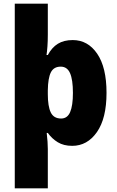

<svg xmlns="http://www.w3.org/2000/svg" viewBox="-20 -780 635 1040"><path d="M557 -277Q557 -139 505 -64.5Q453 10 371 10Q325 10 293 -9.5Q261 -29 239 -60H233Q236 -36 237.5 -12.5Q239 11 239 27V240H60V-760H239V-593Q239 -557 237 -529.5Q235 -502 232 -482H239Q261 -523 293.5 -543Q326 -563 374 -563Q456 -563 506.5 -489Q557 -415 557 -277ZM375 -277Q375 -348 359.5 -383.5Q344 -419 309 -419Q271 -419 255.5 -388Q240 -357 239 -291V-270Q239 -204 255 -171Q271 -138 311 -138Q345 -138 360 -173Q375 -208 375 -277Z"/></svg>

Font: Noto Sans Hebrew SemiCondensed Black
Style: Regular
Weight: 900
Width: 4
Designer: Ben Nathan
Foundry: Google LLC
Version: Version 3.001; ttfautohint (v1.8.4.7-5d5b)